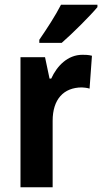

<svg xmlns="http://www.w3.org/2000/svg" viewBox="-20 -786 429 806"><path d="M389 -756V-766H236C213 -721 178 -667 145 -619V-606H239C286 -647 359 -720 389 -756ZM326 -556C264 -556 219 -509 195 -456H188L169 -546H66V0H201V-279C201 -369 247 -419 324 -419C330 -419 348 -417 356 -414L366 -552C351 -556 336 -556 326 -556Z"/></svg>

Font: Noto Sans Sinhala Condensed
Style: Bold
Weight: 700
Width: 3
Designer: Jelle Bosma - Monotype Design Team
Foundry: Monotype Imaging Inc.
Version: Version 2.006